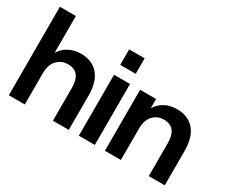

<svg xmlns="http://www.w3.org/2000/svg" viewBox="-117 -1037 1584 1353"><g transform="rotate(30 675.0 -360.0)"><path d="M40 0V-720H170V-421Q194 -461 237 -484.5Q280 -508 335 -508Q427 -508 477.5 -449.5Q528 -391 528 -279V0H399V-267Q399 -331 373.5 -364.5Q348 -398 294 -398Q240 -398 205 -360.5Q170 -323 170 -256V0Z M613 -578V-704H739V-578ZM610 0V-496H740V0Z M822 0V-496H952V-421Q976 -461 1018 -484.5Q1060 -508 1116 -508Q1208 -508 1258.5 -449.5Q1309 -391 1309 -279V0H1179V-267Q1179 -331 1153.5 -364.5Q1128 -398 1073 -398Q1020 -398 986 -360.5Q952 -323 952 -256V0Z"/></g></svg>

Font: HostGroteskBold
Style: Bold
Weight: 700
Designer: Doukan Karapınar based on Poppins by Indian Type Foundry, Jonny Pinhorn
Foundry: Element Type
Version: Version 1.001; ttfautohint (v1.8.4.7-5d5b)